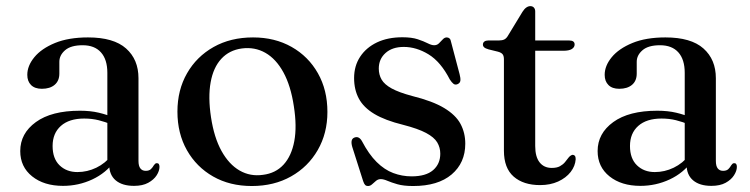

<svg xmlns="http://www.w3.org/2000/svg" viewBox="-20 -595 2444 626"><path d="M336 -58.5V-67L330 -69V-357.5Q330 -401 309.2 -424.2Q288.5 -447.5 249.5 -447.5Q211 -447.5 192.2 -431.2Q173.5 -415 173.5 -393.5V-355Q173.5 -331.5 158.2 -318.5Q143 -305.5 116.5 -305.5Q93.5 -305.5 81.2 -317.8Q69 -330 69 -351Q69 -380.5 92 -408.5Q115 -436.5 159.2 -454.8Q203.5 -473 267 -473Q350.5 -473 391 -437Q431.5 -401 431.5 -340V-70.5Q431.5 -53.5 437.8 -45.8Q444 -38 455 -38Q466.5 -38 472.2 -43.8Q478 -49.5 481.5 -56Q483.5 -59 485.8 -61Q488 -63 491.5 -63Q496 -63 498 -59.8Q500 -56.5 500 -51Q500 -38 490.8 -23.5Q481.5 -9 463.2 1Q445 11 417 11Q378.5 11 357.2 -7Q336 -25 336 -58.5ZM46 -102.5Q46 -160 97 -197Q148 -234 240.5 -234Q275 -234 302.2 -227.5Q329.5 -221 351 -211.5L344 -189Q323.5 -197.5 301.8 -203Q280 -208.5 254.5 -208.5Q205.5 -208.5 178.5 -184.5Q151.5 -160.5 151.5 -119Q151.5 -78 174.2 -56Q197 -34 232.5 -34Q264.5 -34 294 -48.2Q323.5 -62.5 345 -89.5L354 -70Q326 -31 281 -10Q236 11 185.5 11Q123.5 11 84.8 -20Q46 -51 46 -102.5Z M805 -473Q876 -473 930.8 -442Q985.5 -411 1016.5 -356.2Q1047.5 -301.5 1047.5 -230Q1047.5 -160.5 1016 -105.8Q984.5 -51 929 -19.8Q873.5 11.5 801 11.5Q729.5 11.5 675 -19.5Q620.5 -50.5 589.5 -105.2Q558.5 -160 558.5 -231Q558.5 -301.5 589.8 -356Q621 -410.5 676.5 -441.8Q732 -473 805 -473ZM837.5 -25Q878.5 -30 904.5 -58.2Q930.5 -86.5 939.5 -134.8Q948.5 -183 938 -249Q928 -315.5 904 -359.2Q880 -403 845.2 -422.8Q810.5 -442.5 768.5 -437Q727.5 -431.5 701.5 -403.2Q675.5 -375 666.8 -326.8Q658 -278.5 668 -212.5Q678 -146.5 702.2 -102.8Q726.5 -59 761.2 -39Q796 -19 837.5 -25Z M1296.5 -442Q1259 -442 1237 -422.2Q1215 -402.5 1215 -371.5Q1215 -351.5 1224.2 -335.5Q1233.5 -319.5 1257.2 -306.5Q1281 -293.5 1324 -282Q1390.5 -265.5 1428.2 -242.8Q1466 -220 1481.5 -191Q1497 -162 1497 -126.5Q1497 -64 1452.5 -26.2Q1408 11.5 1327 11.5Q1296 11.5 1276 5.8Q1256 0 1243.2 -5.5Q1230.5 -11 1221.5 -11Q1212.5 -11 1205.8 -5.2Q1199 0.5 1193 6Q1187 11.5 1179.5 11.5Q1174 11.5 1170.5 8Q1167 4.5 1164 -4.5L1128.5 -116Q1125 -128 1126.5 -135.8Q1128 -143.5 1135.5 -146.5Q1143.5 -149.5 1149.5 -146.2Q1155.5 -143 1160 -135Q1182.5 -92 1208 -66.8Q1233.5 -41.5 1262.2 -30.8Q1291 -20 1322 -20Q1368.5 -20 1392 -40.2Q1415.5 -60.5 1415.5 -94Q1415.5 -114 1405.5 -130.8Q1395.5 -147.5 1369.2 -161.5Q1343 -175.5 1294.5 -188Q1235.5 -202.5 1200.5 -223.5Q1165.5 -244.5 1150 -273.5Q1134.5 -302.5 1134.5 -340.5Q1134.5 -380 1154.2 -410Q1174 -440 1209.2 -456.8Q1244.5 -473.5 1292 -473.5Q1322.5 -473.5 1342 -467Q1361.5 -460.5 1374.2 -454Q1387 -447.5 1395.5 -447.5Q1405 -447.5 1411.2 -453.8Q1417.5 -460 1423.5 -466.5Q1429.5 -473 1436.5 -473Q1442 -473 1445.8 -469.5Q1449.5 -466 1451 -457L1478.5 -353Q1482 -340 1481 -332Q1480 -324 1471.5 -320.5Q1464 -317.5 1458.5 -321.8Q1453 -326 1446.5 -336Q1417 -393.5 1377.2 -417.8Q1337.5 -442 1296.5 -442Z M1603.5 -426.5 1573 -434Q1562.5 -437 1558.5 -440.8Q1554.5 -444.5 1554.5 -449.5Q1554.5 -456 1559.2 -459.5Q1564 -463 1571.5 -463H1606Q1617.5 -463 1624.5 -466.5Q1631.5 -470 1637 -480L1683.5 -556.5Q1689.5 -566 1696 -570.5Q1702.5 -575 1709 -575Q1716.5 -575 1720.8 -570.2Q1725 -565.5 1725 -557.5V-119Q1725 -84 1739.2 -65.8Q1753.5 -47.5 1779 -47.5Q1795.5 -47.5 1805.5 -53Q1815.5 -58.5 1821.8 -66Q1828 -73.5 1833.2 -80.5Q1838.5 -87.5 1845.5 -90Q1851 -90.5 1854 -87.2Q1857 -84 1857 -76Q1855.5 -53.5 1840.5 -34.2Q1825.5 -15 1799.8 -3.2Q1774 8.5 1741 8.5Q1686.5 8.5 1654.8 -19.2Q1623 -47 1623 -103.5V-401.5Q1623 -412.5 1618.8 -418Q1614.5 -423.5 1603.5 -426.5ZM1681 -429.5 1681.5 -463H1836Q1844.5 -463 1849 -459.8Q1853.5 -456.5 1853.5 -450Q1853.5 -441 1844.5 -435.2Q1835.5 -429.5 1816.5 -429.5Z M2218.5 -58.5V-67L2212.5 -69V-357.5Q2212.5 -401 2191.8 -424.2Q2171 -447.5 2132 -447.5Q2093.5 -447.5 2074.8 -431.2Q2056 -415 2056 -393.5V-355Q2056 -331.5 2040.8 -318.5Q2025.5 -305.5 1999 -305.5Q1976 -305.5 1963.8 -317.8Q1951.5 -330 1951.5 -351Q1951.5 -380.5 1974.5 -408.5Q1997.5 -436.5 2041.8 -454.8Q2086 -473 2149.5 -473Q2233 -473 2273.5 -437Q2314 -401 2314 -340V-70.5Q2314 -53.5 2320.2 -45.8Q2326.5 -38 2337.5 -38Q2349 -38 2354.8 -43.8Q2360.5 -49.5 2364 -56Q2366 -59 2368.2 -61Q2370.5 -63 2374 -63Q2378.5 -63 2380.5 -59.8Q2382.5 -56.5 2382.5 -51Q2382.5 -38 2373.2 -23.5Q2364 -9 2345.8 1Q2327.5 11 2299.5 11Q2261 11 2239.8 -7Q2218.5 -25 2218.5 -58.5ZM1928.5 -102.5Q1928.5 -160 1979.5 -197Q2030.5 -234 2123 -234Q2157.5 -234 2184.8 -227.5Q2212 -221 2233.5 -211.5L2226.5 -189Q2206 -197.5 2184.2 -203Q2162.5 -208.5 2137 -208.5Q2088 -208.5 2061 -184.5Q2034 -160.5 2034 -119Q2034 -78 2056.8 -56Q2079.5 -34 2115 -34Q2147 -34 2176.5 -48.2Q2206 -62.5 2227.5 -89.5L2236.5 -70Q2208.5 -31 2163.5 -10Q2118.5 11 2068 11Q2006 11 1967.2 -20Q1928.5 -51 1928.5 -102.5Z"/></svg>

Font: Fraunces 48pt
Style: Regular
Weight: 400
Version: Version 1.000;[b76b70a41]